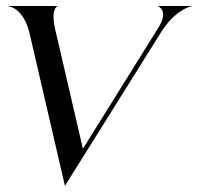

<svg xmlns="http://www.w3.org/2000/svg" viewBox="-20 -592 643 624"><path d="M76.5 -482 191 12 503 -486.5C545 -554.5 595 -571.5 603 -571.5V-572.5H494V-571.5C494.5 -571.5 529.5 -558 495 -502.5L249.5 -108.5L159.5 -496C144 -563.5 165.5 -571.5 166.5 -571.5V-572.5H8V-571.5C13.5 -571.5 58 -562 76.5 -482Z"/></svg>

Font: Beautique Display Italic
Style: Regular
Weight: 400
Italic angle: -12°
Designer: Nhat-Quang Ngo
Version: Version 1.100;Glyphs 3.2.3 (3260)